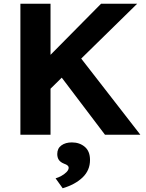

<svg xmlns="http://www.w3.org/2000/svg" viewBox="-20 -720 778 1026"><path d="M89 0V-700H250V-427L520 -700H713L414 -407L730 0H541L310 -305L250 -246V0ZM315 286 277 233Q291 229 307 220.5Q323 212 335 200Q347 188 347 176Q347 163 323 155Q303 147 294.5 134.5Q286 122 286 103Q286 73 308 57Q330 41 364 41Q405 41 433 64.5Q461 88 461 135Q461 190 421.5 228Q382 266 315 286Z"/></svg>

Font: Readex Pro bold
Style: Bold
Weight: 700
Designer: Bonnie Shaver-Troup, Thomas Jockin
Foundry: Lexend
Version: Version 1.200; ttfautohint (v1.8.3)